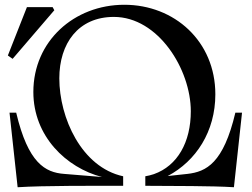

<svg xmlns="http://www.w3.org/2000/svg" viewBox="-20 -780 1056 806"><path d="M497 0V-40C322 -78 229 -286 229 -451C229 -597 308 -709 458 -709C644 -709 781 -489 781 -313C781 -183 725 -84 626 -49C614 -45 602 -42 590 -40V0C709 1 869 0 962 6L996 -307H968C918 -95 846 -59 767 -50L684 -41C803 -104 884 -228 884 -384C884 -607 712 -760 502 -760C291 -760 120 -607 120 -394C120 -208 258 -76 408 -37L249 -50C170 -56 98 -95 48 -307H20L54 6C162 -1 376 0 497 0ZM13 -547 33 -533 208 -737 201 -750H93Z"/></svg>

Font: Basteleur Moonlight
Style: Regular
Weight: 300
Designer: Keussel
Foundry: Keussel Studio
Version: Version 1.300;Glyphs 3.2 (3192)